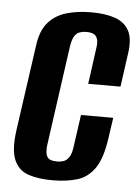

<svg xmlns="http://www.w3.org/2000/svg" viewBox="-48 -638 494 688"><g transform="rotate(5 199.5 -294.0)"><path d="M166.3 12Q116.4 12 80.4 0.3Q44.5 -11.5 28.4 -47.6Q12.4 -83.8 22.4 -156.1L66.3 -466.3Q73.6 -518.8 99 -547.7Q124.4 -576.5 164.1 -588.1Q203.7 -599.7 253 -599.7Q303.2 -599.7 337.8 -588Q372.4 -576.2 388.5 -547.4Q404.5 -518.5 397.2 -466.3L380.1 -343.5H264L281.5 -471.1Q285.4 -495.5 280.7 -507.7Q276 -520 266.2 -524Q256.4 -528.1 242.5 -528.1Q228.2 -528.1 216.9 -524Q205.6 -520 198.3 -507.7Q191 -495.5 187.1 -471.1L137.1 -113.5Q134.2 -89.8 138.2 -77.2Q142.2 -64.6 152.2 -60.5Q162.2 -56.5 176.1 -56.5Q190.4 -56.5 201.3 -60.5Q212.3 -64.6 220.4 -77.2Q228.5 -89.8 231.5 -113.5L248 -229.9H364L353.3 -156.8Q343.3 -83.5 318.4 -47.3Q293.5 -11.1 255.2 0.4Q216.9 12 166.3 12Z"/></g></svg>

Font: Alumni Sans Thin
Style: Italic
Weight: 100
Italic angle: -8°
Designer: Robert E. Leuschke
Foundry: Robert E. Leuschke
Version: Version 1.016